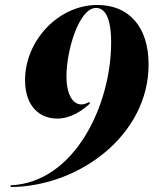

<svg xmlns="http://www.w3.org/2000/svg" viewBox="-20 -744 619 774"><path d="M23 3V10C299 8 579 -199 579 -484C579 -641 495 -724 373 -724C214 -724 81 -579 81 -421C81 -312 143 -266 210 -266C266 -266 311 -298 343 -327L339 -333C332 -329 322 -323 308 -323C277 -323 248 -357 248 -436C248 -543 299 -712 367 -712C401 -712 428 -677 428 -573C428 -319 280 -8 23 3Z"/></svg>

Font: Nyght Serif Bold Italic
Style: Regular
Weight: 700
Italic angle: -16°
Designer: Maksym Kobuzan
Version: Version 0.410;Glyphs 3.1.2 (3151)